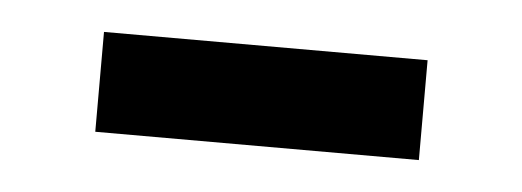

<svg xmlns="http://www.w3.org/2000/svg" viewBox="-25 -354 432 159"><g transform="rotate(5 191.5 -274.5)"><path d="M57 -233H326V-316H57Z"/></g></svg>

Font: AWKNG-Font Medium
Style: Regular
Weight: 500
Designer: Awakening Church
Foundry: Awakening Church
Version: Version 1.700;PS 001.700;hotconv 1.0.88;makeotf.lib2.5.64775